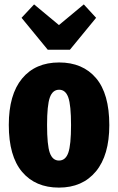

<svg xmlns="http://www.w3.org/2000/svg" viewBox="-20 -835 537 873"><path d="M477 -266Q477 -129 416 -55.5Q355 18 248 18Q141 18 80.5 -53.5Q20 -125 20 -267Q20 -405 80.5 -478Q141 -551 249 -551Q356 -551 416.5 -480Q477 -409 477 -266ZM194 -267Q194 -175 206.5 -140Q219 -105 248 -105Q278 -105 290.5 -140.5Q303 -176 303 -266Q303 -357 290.5 -392Q278 -427 249 -427Q219 -427 206.5 -391.5Q194 -356 194 -267ZM361 -815 417 -754 298 -609H197L78 -754L135 -815L248 -721Z"/></svg>

Font: Fira Sans Extra Condensed ExtraBold
Style: Regular
Weight: 800
Width: 1
Designer: Carrois Corporate & Edenspiekermann AG
Foundry: Carrois Corporate GbR & Edenspiekermann AG
Version: Version 4.203